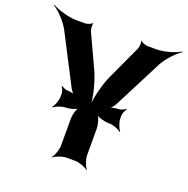

<svg xmlns="http://www.w3.org/2000/svg" viewBox="-195 -876 1007 1030"><g transform="rotate(20 308.5 -361.0)"><path d="M483 -296V-312C483 -325 492 -346 499 -353L496 -356C489 -349 468 -340 455 -340C438 -340 415 -335 404 -329L406 -326C417 -332 432 -351 439 -365L580 -640C601 -680 647 -727 676 -745L674 -748C645 -730 583 -711 537 -711H489C477 -711 454 -719 449 -727L446 -724C451 -717 448 -692 444 -682L355 -489C327 -430 307 -342 307 -292H311C311 -342 291 -430 264 -490L175 -682C171 -692 168 -717 173 -724L170 -727C165 -719 141 -711 130 -711H82C36 -711 -27 -731 -57 -748L-59 -745C-29 -727 17 -680 38 -639L181 -362C187 -350 200 -333 209 -327L211 -331C202 -336 181 -340 167 -340C155 -340 137 -348 131 -354L128 -351C134 -345 142 -327 142 -315V-296C142 -275 129 -241 118 -230L121 -227C132 -238 166 -251 187 -251H188C210 -251 247 -261 258 -273L256 -275C244 -264 234 -227 234 -205V-50C234 -26 220 11 208 24L210 26C223 14 260 0 284 0H333C357 0 394 14 407 26L409 24C397 11 383 -26 383 -50V-201C383 -225 372 -265 359 -277L357 -275C369 -262 409 -251 433 -251H439C459 -251 493 -238 504 -227L507 -230C496 -241 483 -275 483 -296Z"/></g></svg>

Font: Asimov
Style: Edge
Weight: 500
Designer: Google
Version: Version 2.000980: 2014